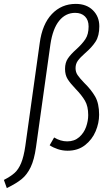

<svg xmlns="http://www.w3.org/2000/svg" viewBox="-80 -763 577 986"><path d="M-60 161Q-25 143 -5 125Q15 107 28.5 74.5Q42 42 50 -13L124 -542Q137 -639 186.5 -691Q236 -743 309 -743Q364 -743 397 -710.5Q430 -678 430 -628Q430 -579 411 -549.5Q392 -520 357 -490Q332 -468 320 -451.5Q308 -435 308 -413Q308 -393 318.5 -377.5Q329 -362 352 -338Q388 -303 408.5 -267.5Q429 -232 429 -174Q429 -131 411 -88.5Q393 -46 356.5 -17.5Q320 11 267 11Q241 11 217 3Q193 -5 175 -17L198 -57Q231 -37 265 -37Q302 -37 326.5 -58.5Q351 -80 362 -111Q373 -142 373 -172Q373 -217 356.5 -245.5Q340 -274 308 -307Q281 -335 267.5 -356.5Q254 -378 254 -409Q254 -441 268.5 -462.5Q283 -484 311 -509Q342 -537 358.5 -562Q375 -587 375 -627Q375 -660 356.5 -678.5Q338 -697 306 -697Q257 -697 224 -656.5Q191 -616 179 -536L105 -8Q96 57 77.5 95.5Q59 134 31.5 156.5Q4 179 -45 203Z"/></svg>

Font: Fira Sans Extra Condensed Light
Style: Italic
Weight: 300
Width: 3
Italic angle: -8°
Designer: Carrois Corporate & Edenspiekermann AG
Foundry: Carrois Corporate GbR & Edenspiekermann AG
Version: Version 4.203